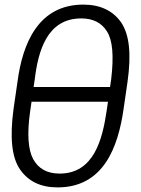

<svg xmlns="http://www.w3.org/2000/svg" viewBox="-20 -799 611 834"><path d="M230 15C429 15 493 -158 517 -327L534 -444C551 -565 542 -649 506 -702C470 -753 415 -779 342 -779C147 -779 78 -611 56 -444L39 -327C22 -202 31 -115 67 -63C103 -11 157 15 230 15ZM239 -45C185 -45 147 -66 124 -108C102 -149 97 -218 111 -316L117 -357H449L443 -316C425 -196 389 -45 239 -45ZM126 -421 131 -455C146 -577 184 -719 333 -719C383 -719 421 -701 445 -662C469 -624 475 -557 463 -455L458 -421Z"/></svg>

Font: Cheyenne Sans Light
Style: Italic
Weight: 300
Italic angle: -8.13011°
Designer: The Public Sans project authors (U.S. Web Design System), Libre Franklin designed by Pablo Impallari and Rodrigo Fuenzal
Foundry: The Cheyenne Sans Project Authors
Version: Version 2.007